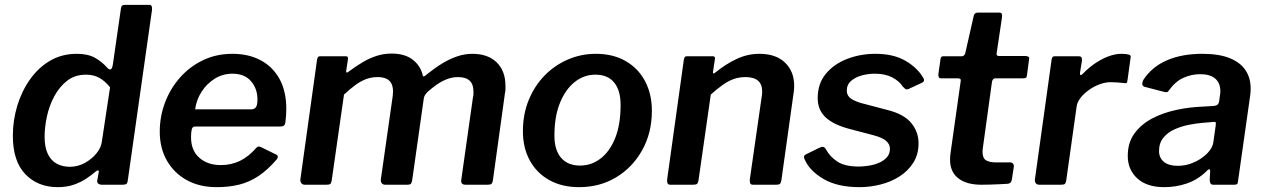

<svg xmlns="http://www.w3.org/2000/svg" viewBox="-20 -762 5218 792"><path d="M399 0Q392 0 386 -4Q380 -8 381 -17L387 -50Q389 -58 385 -59Q381 -60 373 -53Q358 -40 335.5 -25Q313 -10 284 0Q255 10 218 10Q136 10 84.5 -43.5Q33 -97 33 -202Q33 -265 51 -325Q69 -385 103.5 -434Q138 -483 186.5 -511.5Q235 -540 297 -540Q342 -540 371 -524Q400 -508 423 -482Q430 -474 436.5 -476Q443 -478 446 -499L479 -728Q480 -736 484 -739Q488 -742 496 -742H597Q609 -742 607 -721L507 -17Q506 -7 501.5 -3.5Q497 0 485 0ZM434 -402Q413 -428 389.5 -441Q366 -454 335 -454Q289 -454 257 -429Q225 -404 204 -365Q183 -326 173.5 -281.5Q164 -237 164 -198Q164 -154 177.5 -126.5Q191 -99 214.5 -86.5Q238 -74 268 -74Q301 -74 330 -90Q359 -106 378 -129.5Q397 -153 400 -177Z M874 10Q803 10 750.5 -19Q698 -48 668.5 -99.5Q639 -151 639 -219Q639 -281 660.5 -338.5Q682 -396 722 -441.5Q762 -487 817 -513.5Q872 -540 939 -540Q1006 -540 1056 -513Q1106 -486 1133.5 -435.5Q1161 -385 1161 -312Q1161 -299 1160 -285Q1159 -271 1157 -256Q1156 -248 1151 -244Q1146 -240 1135 -240H784Q774 -240 771 -228.5Q768 -217 768 -196Q768 -141 802.5 -111Q837 -81 891 -81Q934 -81 970 -98.5Q1006 -116 1038 -153Q1043 -158 1048 -157.5Q1053 -157 1059 -154L1116 -126Q1133 -119 1121 -104Q1084 -61 1046.5 -36Q1009 -11 967 -0.5Q925 10 874 10ZM1018 -311Q1028 -311 1035 -319Q1042 -327 1042 -352Q1042 -396 1015.5 -427Q989 -458 939 -458Q899 -458 866 -437.5Q833 -417 811.5 -383.5Q790 -350 785 -311Z M1237 0Q1228 0 1223 -6.5Q1218 -13 1219 -22L1288 -517Q1290 -525 1292.5 -527.5Q1295 -530 1301 -530H1406Q1413 -530 1414.5 -526.5Q1416 -523 1415 -515L1408 -470Q1407 -458 1416 -465Q1448 -489 1477 -506Q1506 -523 1535 -532Q1564 -541 1595 -541Q1651 -541 1683.5 -515Q1716 -489 1724 -450Q1726 -445 1730.5 -447.5Q1735 -450 1743 -457Q1774 -482 1804.5 -500.5Q1835 -519 1866 -529.5Q1897 -540 1928 -540Q1993 -540 2029 -504.5Q2065 -469 2065 -408Q2065 -401 2065 -393.5Q2065 -386 2063 -378L2013 -17Q2011 -7 2007 -3.5Q2003 0 1992 0H1900Q1879 0 1883 -22L1931 -361Q1933 -367 1933 -374Q1933 -381 1933 -385Q1933 -414 1917.5 -429Q1902 -444 1869 -444Q1845 -444 1822.5 -435Q1800 -426 1781 -412.5Q1762 -399 1746 -385Q1739 -378 1734 -371Q1729 -364 1728 -355L1680 -17Q1678 -7 1674.5 -3.5Q1671 0 1660 0H1568Q1560 0 1555 -6Q1550 -12 1551 -22L1600 -366Q1605 -405 1590 -424.5Q1575 -444 1537 -444Q1513 -444 1491 -436Q1469 -428 1447 -412Q1425 -396 1399 -372L1348 -16Q1346 -6 1342 -3Q1338 0 1326 0H1237Z M2369 10Q2298 10 2246 -19Q2194 -48 2165.5 -100Q2137 -152 2137 -221Q2137 -291 2161 -349.5Q2185 -408 2226.5 -450.5Q2268 -493 2322.5 -516.5Q2377 -540 2438 -540Q2509 -540 2561 -510Q2613 -480 2641 -427Q2669 -374 2669 -305Q2669 -214 2629 -142.5Q2589 -71 2521.5 -30.5Q2454 10 2369 10ZM2373 -79Q2420 -79 2458 -108.5Q2496 -138 2518 -193.5Q2540 -249 2540 -329Q2540 -389 2513.5 -421.5Q2487 -454 2436 -454Q2389 -454 2351 -424Q2313 -394 2290 -338Q2267 -282 2267 -202Q2267 -143 2294.5 -111Q2322 -79 2373 -79Z M2745 0Q2736 0 2733.5 -6.5Q2731 -13 2732 -22L2801 -517Q2803 -525 2805.5 -527.5Q2808 -530 2814 -530H2920Q2925 -530 2927.5 -527.5Q2930 -525 2929 -518L2921 -465Q2920 -454 2931 -463Q2974 -498 3019 -519Q3064 -540 3112 -540Q3181 -540 3218.5 -503.5Q3256 -467 3256 -408Q3256 -402 3255.5 -395Q3255 -388 3254 -381L3203 -17Q3201 -7 3197 -3.5Q3193 0 3182 0H3086Q3077 0 3074.5 -6Q3072 -12 3073 -22L3122 -363Q3123 -369 3123.5 -374.5Q3124 -380 3124 -384Q3124 -414 3107 -429Q3090 -444 3055 -444Q3029 -444 3006.5 -436Q2984 -428 2961.5 -412Q2939 -396 2912 -372L2861 -16Q2859 -6 2854.5 -3Q2850 0 2838 0H2745Z M3526 10Q3434 10 3376.5 -24Q3319 -58 3299 -105Q3292 -119 3304 -125L3361 -153Q3369 -157 3375.5 -156Q3382 -155 3387 -146Q3403 -116 3434 -95.5Q3465 -75 3523 -75Q3538 -75 3560 -78Q3582 -81 3602.5 -89Q3623 -97 3637 -111.5Q3651 -126 3651 -149Q3651 -167 3635 -181Q3619 -195 3580 -205L3481 -231Q3415 -249 3384 -279.5Q3353 -310 3353 -357Q3353 -417 3386.5 -457.5Q3420 -498 3474.5 -519Q3529 -540 3591 -540Q3666 -540 3715.5 -511Q3765 -482 3789 -440Q3792 -435 3791.5 -430Q3791 -425 3784 -421L3728 -395Q3721 -392 3716.5 -394Q3712 -396 3704 -405Q3689 -428 3660 -443Q3631 -458 3588 -458Q3562 -458 3535.5 -451Q3509 -444 3491 -428.5Q3473 -413 3473 -388Q3473 -372 3484 -360.5Q3495 -349 3528 -338L3642 -308Q3709 -291 3739 -254.5Q3769 -218 3769 -171Q3769 -125 3747.5 -91Q3726 -57 3691 -34.5Q3656 -12 3612.5 -1Q3569 10 3526 10Z M4028 0Q3967 0 3933 -26.5Q3899 -53 3899 -103Q3899 -110 3899.5 -117Q3900 -124 3901 -131L3943 -428Q3944 -435 3940 -437Q3936 -439 3930 -439H3861Q3849 -439 3851 -458L3860 -521Q3862 -527 3864.5 -528.5Q3867 -530 3874 -530H3948Q3953 -530 3957 -534Q3961 -538 3962 -544L3997 -698Q4000 -710 4014 -710H4103Q4109 -710 4112 -705.5Q4115 -701 4113 -689L4091 -541Q4090 -536 4093 -533.5Q4096 -531 4100 -531H4210Q4217 -531 4222 -528Q4227 -525 4225 -518L4216 -450Q4215 -443 4212 -441Q4209 -439 4200 -439H4087Q4075 -439 4072 -425L4035 -157Q4034 -151 4033.5 -146Q4033 -141 4033 -136Q4033 -110 4047 -101Q4061 -92 4090 -92H4148Q4155 -92 4159 -86.5Q4163 -81 4162 -74L4154 -22Q4152 -6 4138 -4Q4123 -3 4102.5 -2Q4082 -1 4062 -0.5Q4042 0 4028 0Z M4267 0Q4257 0 4252.5 -6.5Q4248 -13 4249 -22L4318 -517Q4320 -525 4322.5 -527.5Q4325 -530 4331 -530H4430Q4437 -530 4440.5 -526Q4444 -522 4443 -511L4435 -462Q4434 -453 4437.5 -452.5Q4441 -452 4447 -458Q4472 -484 4500 -502.5Q4528 -521 4555 -530.5Q4582 -540 4605 -540Q4625 -540 4635.5 -537Q4646 -534 4644 -526L4631 -432Q4630 -423 4628 -420.5Q4626 -418 4621 -419Q4605 -421 4588.5 -422Q4572 -423 4561 -423Q4540 -423 4516.5 -414.5Q4493 -406 4472 -391Q4451 -376 4437 -358Q4423 -340 4421 -322L4378 -16Q4376 -6 4372 -3Q4368 0 4356 0H4267Z M4954 -53Q4919 -20 4875 -5Q4831 10 4782 10Q4711 10 4671.5 -26Q4632 -62 4632 -119Q4632 -174 4660 -212Q4688 -250 4733 -273.5Q4778 -297 4832 -308.5Q4886 -320 4937 -322L4987 -325Q5006 -326 5009 -344L5012 -367Q5013 -372 5013.5 -376.5Q5014 -381 5014 -385Q5014 -420 4992.5 -438Q4971 -456 4931 -456Q4895 -456 4861.5 -441Q4828 -426 4801 -388Q4798 -383 4794 -382Q4790 -381 4782 -383L4701 -404Q4695 -406 4692.5 -412Q4690 -418 4696 -432Q4731 -486 4793 -513Q4855 -540 4939 -540Q5009 -540 5053 -522Q5097 -504 5118 -472Q5139 -440 5139 -397Q5139 -390 5138.5 -383Q5138 -376 5137 -368L5087 -16Q5086 -5 5083 -2.5Q5080 0 5070 0H4985Q4976 0 4973 -6Q4970 -12 4970 -22L4972 -56Q4971 -73 4954 -53ZM4995 -246Q4996 -255 4994.5 -257.5Q4993 -260 4985 -259L4938 -255Q4914 -253 4883.5 -247Q4853 -241 4825 -228.5Q4797 -216 4779 -194Q4761 -172 4761 -139Q4761 -111 4781 -94.5Q4801 -78 4838 -78Q4867 -78 4893 -87.5Q4919 -97 4938 -111Q4958 -125 4970.5 -142Q4983 -159 4985 -175Z"/></svg>

Font: Libre Franklin Thin SemiBold
Style: Italic
Weight: 600
Italic angle: -8°
Version: Version 3.000